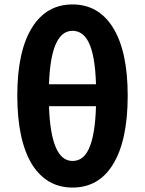

<svg xmlns="http://www.w3.org/2000/svg" viewBox="-20 -832 655 866"><path d="M307 14Q192 14 126 -88Q58 -197 58 -401Q58 -603 126 -710Q191 -812 307 -812Q423 -812 488 -710Q556 -603 556 -401Q556 -196 488 -88Q424 14 307 14ZM307 -106Q354 -106 379 -157Q409 -217 413 -353H307H201Q209 -106 307 -106ZM201 -452H307H413Q409 -585 379 -643Q353 -693 307 -693Q209 -693 201 -452Z"/></svg>

Font: GenSenRounded TW B
Style: Regular
Weight: 700
Version: Version 1.501;PS 1;hotconv 16.6.51;makeotf.lib2.5.65220